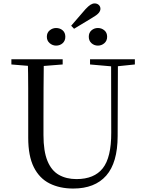

<svg xmlns="http://www.w3.org/2000/svg" viewBox="-20 -1069 837 1105"><path d="M302.7 -806.5Q282.6 -806.5 266.1 -820.4Q249.6 -834.4 249.6 -857.4Q249.6 -881.1 266.1 -894.4Q282.6 -907.8 302.7 -907.8Q325.2 -907.8 340.6 -894.4Q356 -881.1 356 -857.4Q356 -834.4 340.6 -820.4Q325.2 -806.5 302.7 -806.5ZM406.2 -903.4 389.6 -920.9 472 -1016.2Q489.2 -1034.5 501.1 -1041.9Q512.9 -1049.3 524.8 -1049.3Q538.9 -1049.3 548.5 -1040.6Q558 -1031.8 558 -1018.1Q558 -1006.1 547.5 -993.8Q537 -981.6 510.7 -966.6ZM543.5 -806.5Q522.2 -806.5 506.6 -820.4Q491 -834.4 491 -857.4Q491 -881.1 506.6 -894.4Q522.2 -907.8 543.5 -907.8Q564.6 -907.8 580.6 -894.4Q596.6 -881.1 596.6 -857.4Q596.6 -834.4 580.6 -820.4Q564.6 -806.5 543.5 -806.5ZM401.2 16.1Q323.9 16.1 265.4 -13.2Q206.9 -42.4 174.6 -106.7Q142.4 -171.1 142.4 -276.5V-391Q142.4 -475.8 142.3 -560.2Q142.2 -644.6 140 -728H232.2Q231.2 -645.4 230.7 -561.2Q230.2 -477 230.2 -391V-291.5Q230.2 -198.9 253 -143.1Q275.8 -87.3 318.7 -62.8Q361.7 -38.3 420.2 -38.3Q522.2 -38.3 571.4 -100.5Q620.6 -162.6 620.2 -305.7L619.4 -728H658.7L657.1 -285.6Q656.7 -132.5 591.2 -58.2Q525.7 16.1 401.2 16.1ZM45.5 -698V-728H340.7V-698L201.1 -686.9H179.8ZM498.2 -698V-728H756.2V-698L647.1 -686.7H626.2Z"/></svg>

Font: Noto Serif JP
Style: Regular
Weight: 200
Designer: Ryoko NISHIZUKA 西塚涼子 (kana & ideographs); Frank Grießhammer (Latin, Greek & Cyrillic); Wenlong ZHANG 张文龙 (bopomofo); San
Foundry: Adobe
Version: Version 2.001;hotconv 1.1.0;makeotfexe 2.6.0